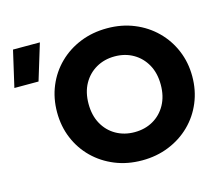

<svg xmlns="http://www.w3.org/2000/svg" viewBox="-253 -873 1183 1025"><g transform="rotate(-15 338.5 -360.0)"><path d="M412.5 15Q331.5 15 263.5 -12.8Q195.5 -40.5 145 -90Q94.5 -139.5 66.8 -206Q39 -272.5 39 -350Q39 -428 66.8 -494.5Q94.5 -561 145 -610.5Q195.5 -660 263.5 -687.5Q331.5 -715 412.5 -715Q493 -715 561.2 -687Q629.5 -659 680 -609Q730.5 -559 758.2 -492.8Q786 -426.5 786 -350Q786 -272.5 758.2 -206Q730.5 -139.5 680 -90Q629.5 -40.5 561.2 -12.8Q493 15 412.5 15ZM412.5 -141Q470 -141 515 -166.8Q560 -192.5 586 -239.5Q612 -286.5 612 -350Q612 -414 586 -460.8Q560 -507.5 515 -533.5Q470 -559.5 412.5 -559.5Q355.5 -559.5 310.2 -533.5Q265 -507.5 239 -460.8Q213 -414 213 -350Q213 -286.5 239 -239.5Q265 -192.5 310.2 -166.8Q355.5 -141 412.5 -141ZM-147.5 -535 -101.5 -735H47L-14 -535Z"/></g></svg>

Font: Geologica
Style: Bold
Weight: 700
Designer: Sindre Bremnes, Frode Helland
Foundry: Monokrom Skriftforlag AS
Version: Version 1.010; ttfautohint (v1.8.4.7-5d5b);gftools[0.9.28]